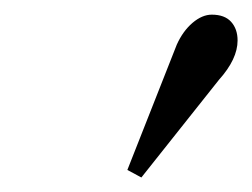

<svg xmlns="http://www.w3.org/2000/svg" viewBox="-20 -750 344 262"><path d="M172.9 -507.8 153.8 -518.1 221.2 -689Q229.5 -707.5 242.7 -718.8Q255.9 -730 269 -730Q286.6 -730 295.4 -720.2Q304.2 -710.4 304.2 -694.8Q304.2 -669.4 278.8 -641.1Z"/></svg>

Font: Flanker Steampunk
Style: Italic
Weight: 400
Italic angle: -12°
Designer: Alexey Kryukov, Leonardo Di Lena
Foundry: Alexey Kryukov, Leonardo Di Lena
Version: 1.210